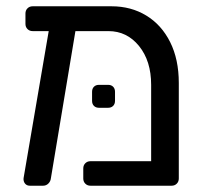

<svg xmlns="http://www.w3.org/2000/svg" viewBox="-20 -591 661 611"><path d="M549 -327V-23Q549 -13 542.5 -6.5Q536 0 526 0H268Q258 0 251.5 -6.5Q245 -13 245 -23V-55Q245 -65 251.5 -71.5Q258 -78 268 -78H461V-321Q461 -397 422.5 -444.5Q384 -492 325 -492H220L142 -24Q141 -14 134 -7Q127 0 117 0H75Q65 0 59.5 -7Q54 -14 55 -24L135 -492H84Q74 -492 67.5 -498.5Q61 -505 61 -515V-548Q61 -558 67.5 -564.5Q74 -571 84 -571H335Q397 -571 445.5 -541.5Q494 -512 521.5 -457Q549 -402 549 -327ZM273 -270V-299Q273 -309 279 -315Q285 -321 295 -321H324Q334 -321 340 -315Q346 -309 346 -299V-270Q346 -260 340 -254Q334 -248 324 -248H295Q285 -248 279 -254Q273 -260 273 -270Z"/></svg>

Font: Rubik
Style: Regular
Weight: 400
Designer: Hubert & Fischer
Foundry: Hubert & Fischer
Version: Version 1.100